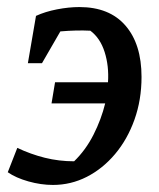

<svg xmlns="http://www.w3.org/2000/svg" viewBox="-20 -514 450 544"><path d="M126 -221 136 -281H286Q289 -327 276.5 -366.5Q264 -406 236 -427Q216 -428 195 -427.5Q174 -427 151 -425L99 -335H59L82 -469Q108 -481 141.5 -487.5Q175 -494 205 -494Q290 -494 335.5 -441.5Q381 -389 381 -296Q381 -231 361 -175Q341 -119 306 -77.5Q271 -36 226 -13Q181 10 130 10Q96 10 60.5 0Q25 -10 2 -26L29 -95Q67 -77 107 -67Q147 -57 190 -57Q223 -89 245 -132.5Q267 -176 278 -221Z"/></svg>

Font: Piazzolla Medium
Style: Italic
Weight: 500
Italic angle: -11.3°
Designer: Juan Pablo del Peral
Foundry: Huerta Tipografica
Version: Version 1.330